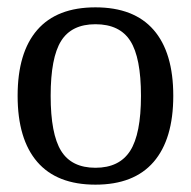

<svg xmlns="http://www.w3.org/2000/svg" viewBox="-20 -496 520 523"><path d="M28 -235Q28 -353 81.5 -414.5Q135 -476 240 -476Q345 -476 398.5 -414.5Q452 -353 452 -235Q452 -117 398.5 -55Q345 7 240 7Q135 7 81.5 -55Q28 -117 28 -235ZM364 -235Q364 -339 335 -384.5Q306 -430 240 -430Q175 -430 146.5 -384.5Q118 -339 118 -235Q118 -131 146.5 -85Q175 -39 240 -39Q305 -39 334.5 -85Q364 -131 364 -235Z"/></svg>

Font: Caladea
Style: Regular
Weight: 400
Designer: Carolina Giovagnoli and Andres Torresi
Foundry: Carolina Giovagnoli & Andres Torresi
Version: Version 1.001